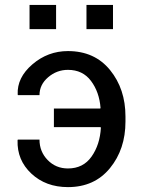

<svg xmlns="http://www.w3.org/2000/svg" viewBox="-20 -744 578 774"><path d="M253.9 -462.4Q209 -462.4 174.1 -432.6Q139.2 -402.8 139.2 -360.4H52.2L51.3 -363.3Q48.3 -431.2 110.6 -484.6Q172.9 -538.1 253.9 -538.1Q361.3 -538.1 423.6 -461.7Q485.8 -385.3 485.8 -274.4V-253.9Q485.8 -142.6 423.3 -66.2Q360.8 10.3 253.9 10.3Q164.6 10.3 106.4 -44.2Q48.3 -98.6 50.8 -178.2L51.8 -181.2H139.2Q139.2 -132.8 172.1 -98.9Q205.1 -64.9 253.9 -64.9Q315.4 -64.9 349.1 -112.8Q382.8 -160.6 386.7 -229L385.3 -231.4H197.3V-306.6H384.3L385.3 -309.1Q380.4 -373 346.9 -417.7Q313.5 -462.4 253.9 -462.4ZM435.5 -626.5H328.6V-724.1H435.5ZM206.1 -626.5H99.1V-724.1H206.1Z"/></svg>

Font: GeogebraSans
Style: Regular
Weight: 400
Designer: Google
Version: Version 1.100140; 2013